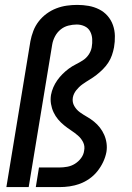

<svg xmlns="http://www.w3.org/2000/svg" viewBox="-20 -763 540 783"><path d="M6 0 104 -595Q108 -616 116 -637Q124 -658 138 -676Q152 -694 170.5 -707.5Q189 -721 210 -729Q231 -737 252.5 -740Q274 -743 295 -743Q319 -743 341.5 -739Q364 -735 384 -725Q404 -715 418.5 -698.5Q433 -682 440.5 -661Q448 -640 448.5 -616.5Q449 -593 445 -570Q442 -554 436.5 -538Q431 -522 421.5 -507.5Q412 -493 399.5 -480.5Q387 -468 373.5 -457.5Q360 -447 345 -438Q330 -429 316 -419Q302 -409 291 -395Q280 -381 277 -365Q274 -346 283 -330.5Q292 -315 306 -305Q320 -295 335 -286.5Q350 -278 363.5 -267Q377 -256 387.5 -242.5Q398 -229 405 -213Q412 -197 414.5 -179Q417 -161 414 -143Q410 -122 400.5 -102Q391 -82 377 -64.5Q363 -47 344.5 -34Q326 -21 305.5 -13.5Q285 -6 264 -3Q243 0 222 0H126L139 -80H222Q238 -80 254.5 -83Q271 -86 285.5 -95Q300 -104 310.5 -118Q321 -132 323 -148Q327 -167 319 -183Q311 -199 297.5 -210.5Q284 -222 269.5 -231.5Q255 -241 241.5 -252Q228 -263 217 -276Q206 -289 198.5 -305Q191 -321 188 -339Q185 -357 188 -376Q191 -392 197.5 -407Q204 -422 213.5 -435.5Q223 -449 235 -461Q247 -473 260.5 -483Q274 -493 289 -500.5Q304 -508 318 -517Q332 -526 341.5 -540Q351 -554 354 -570Q357 -587 356 -604Q355 -621 347.5 -635Q340 -649 325 -656Q310 -663 293 -663Q276 -663 258.5 -658.5Q241 -654 227 -642.5Q213 -631 204.5 -615Q196 -599 193 -582L97 0Z"/></svg>

Font: Iosevka SS04 Medium Oblique
Style: Regular
Weight: 500
Italic angle: -9°
Monospace: yes
Designer: Belleve Invis
Foundry: Belleve Invis
Version: Version 19.0.0; ttfautohint (v1.8.4)